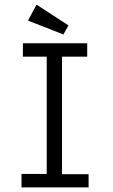

<svg xmlns="http://www.w3.org/2000/svg" viewBox="-20 -810 490 830"><path d="M73 0V-58H182V-565H79V-623H357V-565H248V-57H363V0ZM254 -661 101 -721 138 -790 276 -700Z"/></svg>

Font: Inconsolata SemiCondensed
Style: Regular
Weight: 400
Width: 4
Monospace: yes
Designer: Raph Levien, Cyreal, Brenton Simpson
Foundry: Raph Levien, Cyreal, Google
Version: Version 3.001; ttfautohint (v1.8.2.53-6de2)